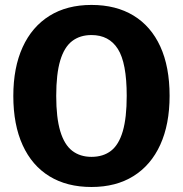

<svg xmlns="http://www.w3.org/2000/svg" viewBox="-20 -730 731 767"><path d="M345.4 -710.3Q443.6 -710.3 513.4 -667.8Q583.3 -625.2 620.4 -544.2Q657.5 -463.1 657.5 -347.1Q657.5 -233.7 620.4 -152.1Q583.3 -70.4 513.4 -26.7Q443.6 17 345.4 17Q247.5 17 177.7 -25.7Q107.8 -68.4 70.5 -150.1Q33.2 -231.7 33.2 -346.7Q33.2 -460.1 70.5 -541.7Q107.8 -623.2 177.7 -666.8Q247.5 -710.3 345.4 -710.3ZM345.4 -590Q299.6 -590 268.1 -565.9Q236.6 -541.7 220.6 -488.3Q204.6 -434.9 204.6 -346.7Q204.6 -259.6 220.8 -205.7Q237 -151.9 268.5 -127.6Q300 -103.4 345.4 -103.4Q392.2 -103.4 423.5 -127.6Q454.8 -151.9 470.5 -205.7Q486.2 -259.6 486.2 -347.1Q486.2 -478.7 450.9 -534.3Q415.7 -590 345.4 -590Z"/></svg>

Font: Fira Sans Variable
Style: Regular
Weight: 400
Designer: Carrois Corporate & Edenspiekermann AG
Foundry: Carrois Corporate GbR & Edenspiekermann AG
Version: Version 4.202